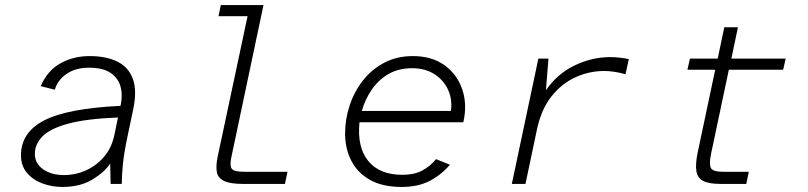

<svg xmlns="http://www.w3.org/2000/svg" viewBox="-20 -728 3200 760"><path d="M227 12Q185 12 147.5 -2Q110 -16 86.5 -44Q63 -72 63 -113Q63 -204 155 -251.5Q247 -299 457 -309L458 -314Q466 -351 457.5 -384Q449 -417 419 -438.5Q389 -460 332 -460Q279 -460 243.5 -435.5Q208 -411 197 -373L141 -387Q168 -449 219.5 -477.5Q271 -506 334 -506Q401 -506 445 -484Q489 -462 506 -415.5Q523 -369 507 -294L486 -194Q471 -124 466.5 -78.5Q462 -33 462 0H418L416 -80Q393 -46 345 -17Q297 12 227 12ZM235 -35Q278 -35 319 -53Q360 -71 391 -106.5Q422 -142 433 -195L447 -263Q322 -258 250 -238.5Q178 -219 148 -188Q118 -157 118 -119Q118 -81 150.5 -58Q183 -35 235 -35Z M941 0Q892 0 867.5 -11.5Q843 -23 838.5 -46Q834 -69 841 -105L960 -664H845L854 -708H1023L895 -102Q889 -72 897.5 -60Q906 -48 946 -48H1118L1108 0Z M1570 12Q1494 12 1444.5 -16Q1395 -44 1370.5 -92Q1346 -140 1346 -199Q1346 -257 1364.5 -312Q1383 -367 1417.5 -410.5Q1452 -454 1501.5 -480Q1551 -506 1614 -506Q1690 -506 1740 -469.5Q1790 -433 1810 -373.5Q1830 -314 1814 -244H1403Q1393 -146 1437.5 -91Q1482 -36 1573 -36Q1619 -36 1650.5 -52.5Q1682 -69 1706 -98L1761 -76Q1727 -36 1681 -12Q1635 12 1570 12ZM1412 -289H1765Q1771 -335 1753.5 -373Q1736 -411 1699.5 -434.5Q1663 -458 1611 -458Q1557 -458 1517 -434.5Q1477 -411 1451 -372.5Q1425 -334 1412 -289Z M2006 0 2111 -496H2151L2141 -371Q2186 -436 2254.5 -469Q2323 -502 2396 -502Q2414 -502 2435 -499.5Q2456 -497 2469 -494L2456 -434Q2436 -440 2414 -443.5Q2392 -447 2372 -447Q2312 -447 2257.5 -422Q2203 -397 2163 -346.5Q2123 -296 2106 -218L2060 0Z M2832 0Q2787 0 2764 -11.5Q2741 -23 2736.5 -51Q2732 -79 2742 -126L2811 -452H2701L2711 -496H2821L2847 -620H2901L2875 -496H3090L3080 -452H2865L2795 -121Q2786 -78 2794 -63Q2802 -48 2842 -48H2944L2934 0Z"/></svg>

Font: Atkinson Hyperlegible Mono ExtraLight
Style: Italic
Weight: 200
Italic angle: -12°
Monospace: yes
Designer: Elliott Scott, Megan Eiswerth, Linus Boman, Theodore Petrosky, Letters from Sweden
Foundry: Applied Design Works, Letters from Sweden
Version: Version 2.001